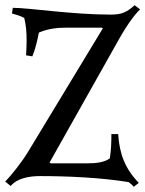

<svg xmlns="http://www.w3.org/2000/svg" viewBox="-35 -696 557 736"><path d="M389 -640C241 -640 77 -666 14 -666L11 -644C27 -640 44 -635 58 -627C65 -599 67 -571 67 -542C67 -523 66 -503 65 -484L89 -480C100 -506 109 -544 114 -571C149 -586 183 -590 221 -590H356L359 -587L75 -118C49 -74 5 -20 -15 0L6 17C32 -14 79 -21 119 -21C226 -21 353 -15 458 2C465 7 472 13 478 20L497 5C444 -50 423 -106 418 -182H392C392 -150 391 -121 386 -89C365 -73 331 -70 303 -70H159L155 -73L423 -549C456 -607 483 -642 502 -660L481 -676C450 -648 430 -640 389 -640Z"/></svg>

Font: Almendra
Style: Regular
Weight: 400
Designer: Ana Sanfelippo
Foundry: Ana Sanfelippo
Version: Version 1.003